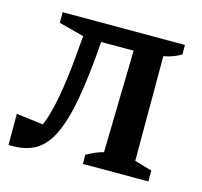

<svg xmlns="http://www.w3.org/2000/svg" viewBox="-79 -574 696 663"><g transform="rotate(15 269.0 -242.5)"><path d="M5 3V-108L124 -93L77 -53Q97 -79 111.5 -124Q126 -169 136.5 -236.5Q147 -304 154 -396L162 -479L204 -414L67 -450V-488H504V-454Q493 -447 477.5 -441Q462 -435 442 -431V-57L504 -39V0H270V-33Q287 -42 300.5 -48Q314 -54 330 -58L338 -423H222Q213 -299 198 -216Q183 -133 159 -83.5Q135 -34 97.5 -14Q60 6 5 3Z"/></g></svg>

Font: Piazzolla 24pt SemiBold
Style: Regular
Weight: 600
Designer: Juan Pablo del Peral
Foundry: Huerta Tipografica
Version: Version 2.005